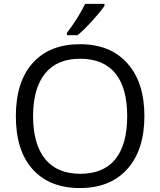

<svg xmlns="http://www.w3.org/2000/svg" viewBox="-20 -951 819 981"><path d="M148.9 -357.4Q149.4 -213.9 210.9 -138.2Q272.5 -63 390.6 -63Q508.8 -63 569.3 -137.7Q629.9 -212.9 629.9 -357.4Q629.9 -502 569.3 -576.2Q508.8 -650.4 390.6 -650.9Q272.5 -651.4 210.9 -576.2Q149.4 -501 148.9 -357.4ZM717.8 -357.9Q717.8 -185.5 630.9 -87.9Q543.9 9.8 388.2 9.8Q232.4 9.8 146.5 -86.4Q60.5 -182.6 61 -358.4Q61.5 -534.2 147.5 -629.4Q233.4 -725.1 388.7 -725.1Q543.9 -725.1 630.9 -627.4Q717.8 -529.8 717.8 -357.9ZM513.7 -931.2V-920.9Q491.7 -888.7 449.2 -842.3Q406.7 -795.9 376 -771H321.8V-783.2Q377.9 -855.5 415 -931.2Z"/></svg>

Font: OpenSansHebrew-Regular
Style: Regular
Weight: 400
Foundry: Ascender Corporation, Yanek Iontef
Version: Version 2.001;PS 002.001;hotconv 1.0.70;makeotf.lib2.5.58329